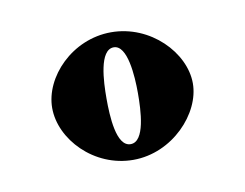

<svg xmlns="http://www.w3.org/2000/svg" viewBox="-38 -733 369 289"><g transform="rotate(-10 146.5 -588.5)"><path d="M39 -589C39 -541 86 -491 146 -491C206 -491 254 -543 254 -589C254 -636 206 -686 146 -686C86 -686 39 -636 39 -589ZM122 -589C122 -615 124 -663 146 -663C167 -663 170 -615 170 -589C170 -562 168 -515 146 -515C124 -515 122 -562 122 -589Z"/></g></svg>

Font: Purple Purse
Style: Regular
Weight: 400
Designer: Astigmatic (AOETI)
Foundry: Astigmatic (AOETI)
Version: Version 1.000